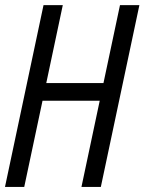

<svg xmlns="http://www.w3.org/2000/svg" viewBox="-22 -734 568 754"><path d="M374 0H297.9L369.6 -338.4H145L73.2 0H-2.4L148.9 -713.9H224.6L159.7 -407.7H384.3L449.2 -713.9H525.4Z"/></svg>

Font: Open Sans Hebrew Condensed
Style: Italic
Weight: 400
Width: 3
Italic angle: -12°
Foundry: Ascender Corporation, Yanek Iontef
Version: Version 2.001;PS 002.001;hotconv 1.0.70;makeotf.lib2.5.58329